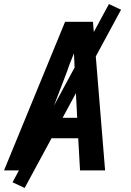

<svg xmlns="http://www.w3.org/2000/svg" viewBox="-26 -843 646 950"><path d="M-6 0 296 -735H434L494 0H370L361 -159H179L118 0ZM356 -260 344 -490Q343 -512 342 -534.5Q341 -557 340 -579Q331 -557 322 -534.5Q313 -512 306 -490L218 -260ZM96 87 36 59 513 -823 573 -795Z"/></svg>

Font: Iosevka Extended Oblique
Style: Bold
Weight: 700
Width: 7
Italic angle: -9°
Monospace: yes
Designer: Belleve Invis
Foundry: Belleve Invis
Version: Version 32.5.0; ttfautohint (v1.8.4)